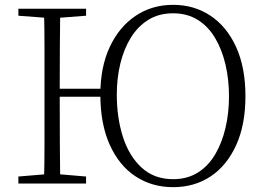

<svg xmlns="http://www.w3.org/2000/svg" viewBox="-20 -759 1096 794"><path d="M162 0Q164 -83 164 -166Q164 -249 164 -333V-390Q164 -474 164 -557.5Q164 -641 162 -723H229Q228 -641 227.5 -557Q227 -473 227 -387V-369Q227 -258 227.5 -170.5Q228 -83 229 0ZM56 0V-29L188 -40H206L336 -29V0ZM56 -694V-723H336V-694L206 -684H188ZM198 -359V-392H428V-359ZM696 15Q608 15 540 -30Q472 -75 433.5 -161Q395 -247 395 -368Q395 -481 433.5 -564Q472 -647 540 -693Q608 -739 696 -739Q783 -739 850.5 -694Q918 -649 956.5 -564.5Q995 -480 995 -361Q995 -243 956.5 -158.5Q918 -74 851 -29.5Q784 15 696 15ZM696 -18Q754 -18 797.5 -45Q841 -72 869.5 -120Q898 -168 912.5 -230Q927 -292 927 -361Q927 -430 912.5 -492Q898 -554 869.5 -602Q841 -650 797.5 -677Q754 -704 696 -704Q637 -704 593.5 -677Q550 -650 521 -603Q492 -556 477.5 -495.5Q463 -435 463 -368Q463 -272 488.5 -192.5Q514 -113 566 -65.5Q618 -18 696 -18Z"/></svg>

Font: Noto Serif HK ExtraLight
Style: Regular
Weight: 200
Designer: Ryoko NISHIZUKA 西塚涼子 (kana & ideographs); Frank Grießhammer (Latin, Greek & Cyrillic); Wenlong ZHANG 张文龙 (bopomofo); San
Foundry: Adobe
Version: Version 2.002-H1;hotconv 1.1.0;makeotfexe 2.6.0